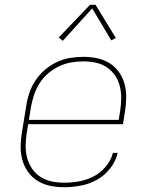

<svg xmlns="http://www.w3.org/2000/svg" viewBox="-20 -776 640 804"><path d="M248 8Q218 8 189.5 2Q161 -4 137.5 -18.5Q114 -33 97.5 -56Q81 -79 73.5 -106.5Q66 -134 66.5 -164Q67 -194 72 -223L90 -333Q94 -361 103.5 -388.5Q113 -416 129.5 -440.5Q146 -465 169 -484.5Q192 -504 219 -516.5Q246 -529 274 -533.5Q302 -538 330 -538Q359 -538 387.5 -532Q416 -526 439.5 -511Q463 -496 479 -473Q495 -450 502 -422.5Q509 -395 508.5 -365.5Q508 -336 503 -307L495 -256H98L92 -220Q88 -194 87.5 -167Q87 -140 93.5 -115.5Q100 -91 114 -70Q128 -49 149 -35.5Q170 -22 195.5 -16.5Q221 -11 248 -11Q279 -11 310.5 -16.5Q342 -22 371.5 -37Q401 -52 423 -78.5Q445 -105 453 -136H473Q465 -101 441.5 -71Q418 -41 385.5 -23Q353 -5 317.5 1.5Q282 8 248 8ZM101 -274H477L483 -310Q487 -336 487.5 -362.5Q488 -389 482 -414Q476 -439 462 -459.5Q448 -480 427.5 -494Q407 -508 381.5 -513.5Q356 -519 329 -519Q304 -519 278 -514.5Q252 -510 227.5 -498.5Q203 -487 182 -469Q161 -451 146.5 -428.5Q132 -406 123.5 -381Q115 -356 110 -330ZM243 -605 226 -619 357 -756H380L465 -617L446 -607L366 -741Z"/></svg>

Font: Iosevka Curly ThExObl
Style: Regular
Weight: 100
Width: 7
Italic angle: -9°
Monospace: yes
Designer: Belleve Invis
Foundry: Belleve Invis
Version: Version 11.1.0; ttfautohint (v1.8.3)